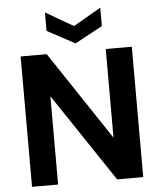

<svg xmlns="http://www.w3.org/2000/svg" viewBox="-60 -975 859 1027"><g transform="rotate(-5 369.0 -461.5)"><path d="M70 0V-700H210L527 -224V-700H667V0H527L210 -474V0ZM369 -744 220 -824V-923L369 -837L517 -923V-824Z"/></g></svg>

Font: DM Sans 12pt ExtraBold
Style: Regular
Weight: 800
Version: Version 4.004;gftools[0.9.30]